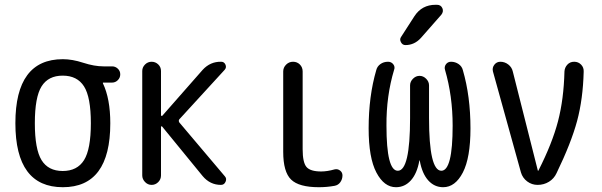

<svg xmlns="http://www.w3.org/2000/svg" viewBox="-20 -780 2540 810"><path d="M334.5 -415.5Q305.7 -460.9 244.6 -460.9Q183.6 -460.9 155.3 -415.5Q127 -370.1 127 -260.3Q127 -150.4 155.3 -104.5Q183.6 -58.6 244.6 -58.6Q305.7 -58.6 334.5 -104.5Q363.3 -150.4 363.3 -260.3Q363.3 -370.1 334.5 -415.5ZM245.1 -530.3Q285.2 -530.3 331.5 -515.1Q377.9 -500 417 -500H453.1Q466.8 -500 477.1 -490.2Q487.3 -480.5 487.3 -466.3Q487.3 -452.1 477.1 -441.9Q466.8 -431.6 453.1 -431.6H415Q414.1 -431.6 414.1 -430.7V-428.7Q445.3 -363.3 445.3 -259.8Q445.3 9.8 245.1 9.8Q44.9 9.8 44.9 -260.3Q44.9 -530.3 245.1 -530.3Z M580.1 -40V-480.5Q580.1 -496.1 591.8 -507.8Q603.5 -519.5 619.6 -519.5Q635.7 -519.5 647.5 -508.3Q659.2 -497.1 659.2 -480.5V-293.9Q659.2 -292 661.6 -291Q664.1 -290 665 -292L835 -485.4Q867.2 -520.5 913.1 -519.5Q925.8 -519.5 931.2 -507.3Q936.5 -495.1 927.7 -485.4L736.3 -276.4Q732.4 -270.5 736.3 -263.7L928.7 -36.1Q937.5 -26.4 931.6 -13.2Q925.8 0 912.1 0Q866.2 0 835 -37.1L664.1 -246.1Q662.1 -248 660.6 -247.1Q659.2 -246.1 659.2 -244.1V-40Q659.2 -23.4 647.5 -11.7Q635.7 0 619.6 0Q603.5 0 591.8 -12.2Q580.1 -24.4 580.1 -40Z M1325.2 9.8Q1241.2 9.8 1208 -22.5Q1174.8 -54.7 1174.8 -139.6V-478.5Q1174.8 -495.1 1187 -507.3Q1199.2 -519.5 1216.3 -519.5Q1233.4 -519.5 1245.1 -507.8Q1256.8 -496.1 1256.8 -478.5V-150.4Q1256.8 -94.7 1272.9 -75.7Q1289.1 -56.6 1335 -56.6Q1360.4 -56.6 1391.6 -65.4Q1404.3 -68.4 1414.6 -60.5Q1424.8 -52.7 1424.8 -40Q1424.8 -24.4 1416 -11.7Q1407.2 1 1391.6 3.9Q1359.4 9.8 1325.2 9.8Z M1650.4 9.8Q1600.6 9.8 1567.9 -52.2Q1535.2 -114.3 1535.2 -238.3Q1535.2 -374 1567.4 -484.4Q1571.3 -500 1585 -509.8Q1598.6 -519.5 1617.2 -519.5Q1630.9 -519.5 1639.2 -508.8Q1647.5 -498 1642.6 -485.4Q1609.4 -375 1610.4 -250Q1610.4 -59.6 1658.2 -59.6Q1710 -59.6 1710 -282.2V-419.9Q1710 -435.5 1722.2 -447.8Q1734.4 -460 1750 -460Q1765.6 -460 1777.8 -447.8Q1790 -435.5 1790 -419.9V-282.2Q1790 -60.5 1841.8 -59.6Q1889.6 -59.6 1889.6 -250Q1889.6 -375 1857.4 -485.4Q1853.5 -498 1861.3 -508.8Q1869.1 -519.5 1882.8 -519.5Q1900.4 -519.5 1914.6 -509.8Q1928.7 -500 1932.6 -484.4Q1964.8 -374 1964.8 -238.3Q1964.8 -114.3 1932.6 -52.2Q1900.4 9.8 1849.6 9.8Q1812.5 9.8 1786.6 -19Q1760.7 -47.9 1751 -101.6Q1751 -103.5 1750 -103.5Q1749 -103.5 1749 -101.6Q1739.3 -47.9 1713.4 -19Q1687.5 9.8 1650.4 9.8ZM1817.4 -759.8H1823.2Q1839.8 -759.8 1846.2 -745.6Q1852.5 -731.4 1841.8 -717.8L1755.9 -620.1Q1728.5 -589.8 1690.4 -589.8Q1677.7 -589.8 1671.4 -602.1Q1665 -614.3 1671.9 -624L1728.5 -711.9Q1759.8 -759.8 1817.4 -759.8Z M2177.7 -52.7 2059.6 -478.5Q2055.7 -494.1 2065.4 -506.8Q2075.2 -519.5 2090.8 -519.5Q2109.4 -519.5 2124.5 -507.8Q2139.6 -496.1 2143.6 -477.5L2249 -60.5Q2249 -59.6 2250 -59.6Q2252 -59.6 2252 -61.5Q2309.6 -174.8 2334 -268.1Q2358.4 -361.3 2361.3 -478.5Q2362.3 -495.1 2373.5 -507.3Q2384.8 -519.5 2402.3 -519.5Q2419.9 -519.5 2431.6 -507.3Q2443.4 -495.1 2442.4 -477.5Q2439.5 -362.3 2414.6 -269.5Q2389.6 -176.8 2328.1 -49.8Q2317.4 -26.4 2295.9 -13.2Q2274.4 0 2248 0Q2223.6 0 2204.1 -14.6Q2184.6 -29.3 2177.7 -52.7Z"/></svg>

Font: Rounded Mgen+ 1m regular
Style: Regular
Weight: 400
Designer: [Source Han Sans]
Ryoko NISHIZUKA  (kana & ideographs); Paul D. Hunt (Latin, Greek & Cyrillic); Wenlong ZHANG  (bopomofo
Version: Version 1.059.20150602